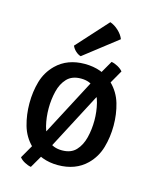

<svg xmlns="http://www.w3.org/2000/svg" viewBox="-118 -818 759 952"><g transform="rotate(15 261.0 -341.5)"><path d="M477 -247.5Q477 -188.5 461.5 -134.8Q446 -81 406.5 -42Q378.5 -14.5 341.8 -0.8Q305 13 260 13Q216.5 13 180 -0.8Q143.5 -14.5 115 -42Q75.5 -81 60.2 -134.8Q45 -188.5 45 -247.5Q45 -306.5 60.2 -359.5Q75.5 -412.5 115 -451.5Q143.5 -479.5 180 -493Q216.5 -506.5 260 -506.5Q305 -506.5 341.8 -493Q378.5 -479.5 406.5 -451.5Q446 -412.5 461.5 -359.5Q477 -306.5 477 -247.5ZM143.5 -247.5Q143.5 -201.5 153.8 -159.2Q164 -117 189.5 -90Q215 -63 261 -63Q307 -63 332.2 -90Q357.5 -117 368 -159.2Q378.5 -201.5 378.5 -247.5Q378.5 -293 368 -335.2Q357.5 -377.5 332.2 -404.5Q307 -431.5 261 -431.5Q215 -431.5 189.5 -404.5Q164 -377.5 153.8 -335.2Q143.5 -293 143.5 -247.5ZM329 -452 385.5 -550.5Q401 -548 418 -538.8Q435 -529.5 445 -517.5L378 -400L191.5 -44L133.5 56Q118 53.5 100.8 44.2Q83.5 35 74 22.5L141.5 -95ZM328.5 -739Q351 -731.5 371.8 -712.2Q392.5 -693 401 -671L230 -538Q216 -542 203.2 -553.8Q190.5 -565.5 184.5 -580Z"/></g></svg>

Font: Signika
Style: Regular
Weight: 400
Designer: Anna Giedry
Foundry: Anna Giedry
Version: Version 2.001